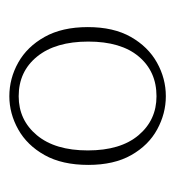

<svg xmlns="http://www.w3.org/2000/svg" viewBox="-2 -794 375 411"><g transform="rotate(-90 185.5 -588.5)"><path d="M185 -421Q148 -421 114 -439.5Q80 -458 59 -495Q38 -532 38 -587Q38 -643 59 -680.5Q80 -718 114 -737Q148 -756 185 -756Q223 -756 257 -737Q291 -718 312 -680.5Q333 -643 333 -588Q333 -533 312 -496Q291 -459 257 -440Q223 -421 185 -421ZM185 -441Q238 -441 270 -479Q302 -517 302 -587Q302 -657 270 -696.5Q238 -736 185 -736Q134 -736 101.5 -697Q69 -658 69 -588Q69 -518 101.5 -479.5Q134 -441 185 -441Z"/></g></svg>

Font: Source Serif 4 SmText ExtraLight
Style: Regular
Weight: 200
Designer: Frank Grießhammer
Foundry: Adobe
Version: Version 4.005;hotconv 1.1.0;makeotfexe 2.6.0